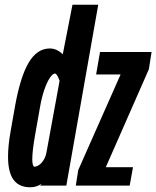

<svg xmlns="http://www.w3.org/2000/svg" viewBox="-20 -785 661 812"><path d="M149.5 0 157 -8.5Q135 7 107.5 7Q60.5 7 37.2 -24.8Q14 -56.5 14 -122.5Q14 -169 25 -230.5L43.5 -335.5Q66 -461 101.5 -520.5Q137 -580 190.5 -580Q220 -580 245.5 -555.5L286.5 -765H395.5L260.5 0ZM213 -474Q203 -474 190.8 -455.8Q178.5 -437.5 167.2 -404.8Q156 -372 149 -330.5L128.5 -214.5Q116.5 -146.5 116.5 -111.5Q116.5 -96.5 119 -88.2Q121.5 -80 125.5 -80Q134 -80 144.8 -87Q155.5 -94 164.2 -107.8Q173 -121.5 176.5 -140.5L232 -443Q226.5 -459.5 221.2 -466.8Q216 -474 213 -474ZM386.5 -470 403 -565H621L609.5 -492L427.5 -78H542.5L528.5 0H300.5L311 -66L490 -470Z"/></svg>

Font: JuliaMono Black
Style: Italic
Weight: 900
Italic angle: -9°
Monospace: yes
Designer: cormullion
Foundry: corm
Version: Version 0.057; ttfautohint (v1.8.4)